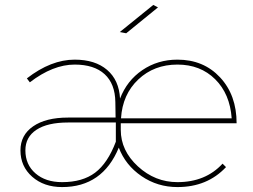

<svg xmlns="http://www.w3.org/2000/svg" viewBox="-20 -759 1028 779"><path d="M602 -739 621 -729 492 -624 466 -629ZM470 -232Q470 -148 539.5 -84Q609 -20 700 -20Q814 -20 883 -95L897 -81Q821 0 700 0Q619 0 554 -44.5Q489 -89 462 -160Q396 0 232 0Q158 0 110.5 -42Q63 -84 63 -149Q63 -211 114.5 -246.5Q166 -282 256 -282H449L448 -345Q447 -419 404.5 -458Q362 -497 283 -497Q195 -497 101 -425L89 -441Q187 -517 283 -517Q366 -517 414.5 -475.5Q463 -434 467 -359Q495 -432 557.5 -474.5Q620 -517 700 -517Q806 -517 873 -445Q940 -373 940 -259H470ZM920 -279Q913 -378 853 -437.5Q793 -497 700 -497Q605 -497 541 -436.5Q477 -376 471 -279ZM256 -262Q173 -262 128 -232.5Q83 -203 83 -149Q83 -91 124 -55.5Q165 -20 232 -20Q315 -20 366 -58.5Q417 -97 450 -184V-262Z"/></svg>

Font: Montserrat arm Thin
Style: Regular
Weight: 250
Designer: Julieta Ulanovsky
Foundry: Julieta Ulanovsky
Version: Version 6.000;PS 006.000;hotconv 1.0.88;makeotf.lib2.5.64775